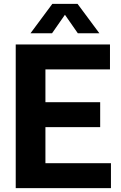

<svg xmlns="http://www.w3.org/2000/svg" viewBox="-20 -969 622 989"><path d="M61 0V-740H546.5V-611.5H214V-128.5H551.5V0ZM162.5 -314V-442.5H496V-314ZM137 -797.5 249.5 -949H379.5L492 -797.5H381L304 -908H325L248 -797.5Z"/></svg>

Font: Encode Sans SemiCondensed
Style: Bold
Weight: 700
Width: 4
Designer: Multiple Designers
Foundry: Impallari Type
Version: Version 3.002